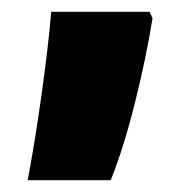

<svg xmlns="http://www.w3.org/2000/svg" viewBox="-20 -167 312 326"><path d="M234 -147H67Q62 -88 50.5 -6Q39 76 27 139H168Q190 84 209 8Q228 -68 239 -136Z"/></svg>

Font: Noto Sans Display SemiCondensed Black
Style: Regular
Weight: 900
Width: 4
Designer: Monotype Design Team
Foundry: Monotype Imaging Inc.
Version: Version 1.900